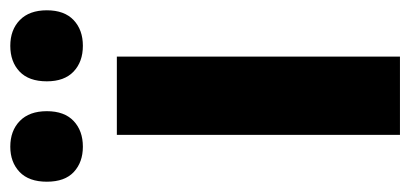

<svg xmlns="http://www.w3.org/2000/svg" viewBox="-263 -565 797 373"><g transform="rotate(-90 135.5 -378.5)"><path d="M212 0H60V-550H212ZM-31 -686Q-31 -721 -12 -739Q7 -757 37 -757Q68 -757 87 -738.5Q106 -720 106 -686Q106 -652 87 -634Q68 -616 37 -616Q7 -616 -12 -633.5Q-31 -651 -31 -686ZM164 -686Q164 -721 183 -739Q202 -757 233 -757Q264 -757 283 -738.5Q302 -720 302 -686Q302 -652 283 -634Q264 -616 233 -616Q202 -616 183 -634Q164 -652 164 -686Z"/></g></svg>

Font: Noto Sans Thai Cond ExtBd
Style: Regular
Weight: 800
Width: 3
Designer: Monotype Design Team
Foundry: Monotype Imaging Inc.
Version: Version 2.002; ttfautohint (v1.8.4.7-5d5b)